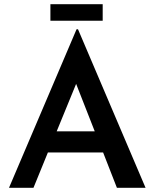

<svg xmlns="http://www.w3.org/2000/svg" viewBox="-20 -898 739 918"><path d="M23 0 346 -758H353L676 0H539L473 -169H209L140 0ZM251 -270H433L344 -497ZM221 -878H471V-799H221Z"/></svg>

Font: Reem Kufi Medium
Style: Regular
Weight: 500
Designer: Khaled Hosny
Version: Version 1.001